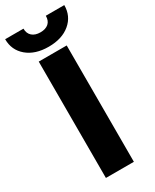

<svg xmlns="http://www.w3.org/2000/svg" viewBox="-258 -959 818 1016"><g transform="rotate(-30 151.5 -451.0)"><path d="M236.3 0H65.4V-710.9H236.3ZM332 -902.3Q332 -835.4 282.7 -793.9Q233.4 -752.4 151.4 -752.4Q69.3 -752.4 20 -793.9Q-29.3 -835.4 -29.3 -902.3H82.5Q82.5 -873 100.8 -856.7Q119.1 -840.3 151.4 -840.3Q183.6 -840.3 201.4 -856.2Q219.2 -872.1 219.2 -902.3Z"/></g></svg>

Font: Roboto Black
Style: Regular
Weight: 900
Designer: Google
Version: Version 2.134; 2016